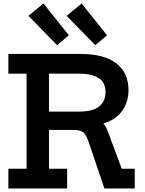

<svg xmlns="http://www.w3.org/2000/svg" viewBox="-20 -1058 813 1078"><path d="M438.5 -1038.5 581 -860 515 -804.5 354 -969ZM224 -1038.5 366.5 -860 300.5 -804.5 139.5 -969ZM476.5 -407Q511 -400 541 -379.5Q571 -359 582 -329L663.5 -110.5H736.5V0H566L476 -266Q464 -301 447 -314.8Q430 -328.5 396.5 -328.5H349.5ZM296.5 -644.5V-755H431.5Q566 -755 633.8 -701.8Q701.5 -648.5 701.5 -553Q701.5 -507 685.2 -469.5Q669 -432 638 -405.2Q607 -378.5 562 -365.5V-348.5L428 -328.5H229.5V-431.5H426.5Q474 -431.5 506.5 -443.8Q539 -456 555.8 -480.5Q572.5 -505 572.5 -542Q572.5 -596 532.8 -620.2Q493 -644.5 427.5 -644.5ZM27 -644.5V-755H356.5V-644.5H255V-110.5H357V0H27V-110.5H129V-644.5Z"/></svg>

Font: Hepta Slab SemiBold
Style: Regular
Weight: 600
Designer: Michael LaGattuta
Foundry: Michael LaGattuta
Version: Version 1.102